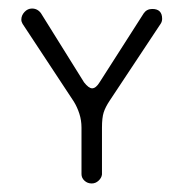

<svg xmlns="http://www.w3.org/2000/svg" viewBox="-20 -420 430 450"><path d="M195 10Q185 10 178 3.5Q171 -3 171 -12V-121Q171 -138 166 -153.5Q161 -169 153 -182L33 -364Q30 -369 30 -374Q30 -384 37.5 -392Q45 -400 55 -400Q68 -400 76 -389L177 -227Q188 -213 196 -213Q205 -213 214 -228L317 -389Q324 -399 337 -399Q360 -399 360 -376Q360 -370 357 -365L237 -184Q227 -169 223 -156.5Q219 -144 219 -121V-11Q218 -3 211 3.5Q204 10 195 10Z"/></svg>

Font: Dongle Light
Style: Regular
Weight: 300
Designer: Yanghee Ryu
Foundry: Yanghee Ryu
Version: Version 2.000